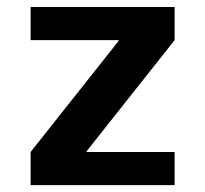

<svg xmlns="http://www.w3.org/2000/svg" viewBox="-20 -540 598 560"><path d="M69.3 -519.5H489.3V-422.9L232.4 -98.6V-96.7H489.3V0H69.3V-96.7L326.2 -420.9V-422.9H69.3Z"/></svg>

Font: Mgen+ 1c bold
Style: Bold
Weight: 700
Designer: [Source Han Sans]
Ryoko NISHIZUKA  (kana & ideographs); Paul D. Hunt (Latin, Greek & Cyrillic); Wenlong ZHANG  (bopomofo
Version: Version 1.059.20150602